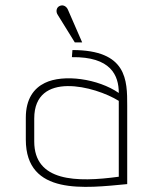

<svg xmlns="http://www.w3.org/2000/svg" viewBox="-20 -699 540 729"><path d="M463 -298C463 -394 463 -509 255 -509L253 -482C401 -484 431 -413 431 -346C353 -400 221 -419 150 -384C109 -364 78 -324 78 -252V-169C78 45 304 15 463 0ZM431 -28C270 -6 110 -9 110 -162V-249C110 -432 341 -372 431 -316ZM292 -538 238 -662C233 -674 221 -682 208 -677C194 -672 191 -655 199 -643L264 -538Z"/></svg>

Font: Advent Pro
Style: ExtraLight
Weight: 250
Designer: Andreas Kalpakidis
Foundry: Andreas Kalpakidis
Version: Version 2.002 2007